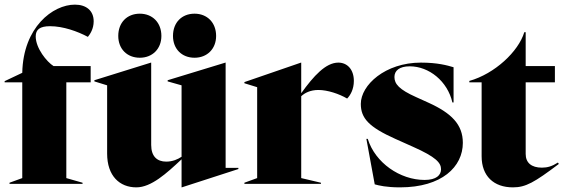

<svg xmlns="http://www.w3.org/2000/svg" viewBox="-28 -793 2435 828"><path d="M13 0H328V-5L258 -25V-438H363V-508H203C174 -526 126 -585 126 -636C126 -665 143 -680 188 -680C244 -680 306 -658 351 -634C360 -645 376 -668 376 -701C376 -747 344 -773 295 -773C200 -773 72 -676 68 -479L-8 -443V-438H68V-25L13 -5Z M560 15C624 15 690 -45 755 -106V15H756L1000 -64V-69H945V-523H944L695 -447V-442L755 -425V-117C739 -106 716 -96 689 -96C649 -96 624 -119 624 -168V-523H623L379 -447V-442L434 -425V-131C434 -34 488 15 560 15ZM482 -638C482 -582 520 -544 575 -544C629 -544 668 -582 668 -638C668 -696 629 -734 575 -734C520 -734 482 -696 482 -638ZM718 -638C718 -582 756 -544 811 -544C865 -544 904 -582 904 -638C904 -696 865 -734 811 -734C756 -734 718 -696 718 -638Z M1026 0H1356V-5L1271 -25V-378C1286 -392 1310 -405 1345 -405C1385 -405 1435 -388 1469 -368C1483 -382 1498 -408 1498 -444C1498 -493 1470 -523 1431 -523C1377 -523 1325 -466 1271 -391V-523H1270L1026 -439V-434L1081 -417V-25L1026 -5Z M1697 15C1878 15 1968 -74 1968 -177C1968 -256 1919 -305 1820 -350L1767 -374C1693 -407 1673 -431 1673 -461C1673 -488 1694 -507 1739 -507C1822 -507 1902 -443 1923 -351H1928V-503C1901 -511 1859 -523 1787 -523C1633 -523 1528 -426 1528 -345C1528 -283 1563 -245 1677 -194L1753 -160C1852 -116 1874 -91 1874 -63C1874 -38 1854 -17 1803 -17C1697 -17 1590 -91 1558 -194H1552L1588 2C1606 7 1638 15 1697 15Z M2184 15C2239 15 2276 -6 2382 -86L2378 -92C2353 -76 2333 -70 2309 -70C2264 -70 2239 -91 2239 -129V-438H2365V-508H2239V-654H2233C2208 -571 2106 -475 1996 -444V-438H2049V-119C2049 -34 2101 15 2184 15Z"/></svg>

Font: Nyght Serif Dark
Style: Regular
Weight: 800
Designer: Maksym Kobuzan
Version: Version 0.410;Glyphs 3.1.2 (3151)